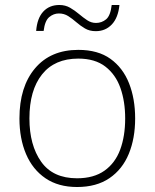

<svg xmlns="http://www.w3.org/2000/svg" viewBox="-20 -740 621 770"><path d="M522 -265Q522 -185 496.5 -123Q471 -61 419 -25.5Q367 10 289 10Q214 10 162.5 -25Q111 -60 84.5 -122Q58 -184 58 -265Q58 -392 120.5 -466Q183 -540 294 -540Q373 -540 423 -504Q473 -468 497.5 -406Q522 -344 522 -265ZM98 -265Q98 -158 145 -91.5Q192 -25 289 -25Q356 -25 399 -55.5Q442 -86 462 -140Q482 -194 482 -265Q482 -333 463 -387Q444 -441 402.5 -473Q361 -505 294 -505Q199 -505 148.5 -441.5Q98 -378 98 -265ZM125 -616Q129 -667 153.5 -693.5Q178 -720 218 -720Q242 -720 261 -709Q280 -698 296.5 -684Q313 -670 329.5 -659Q346 -648 365 -648Q388 -648 405.5 -662.5Q423 -677 428 -720H459Q454 -669 428.5 -642Q403 -615 364 -615Q339 -615 320.5 -626Q302 -637 286 -651Q270 -665 253.5 -675.5Q237 -686 216 -686Q195 -686 177.5 -671.5Q160 -657 155 -616Z"/></svg>

Font: Noto Sans Gujarati UI ExtraLight
Style: Regular
Weight: 200
Designer: Jelle Bosma - Monotype Design Team, Universal Thirst
Foundry: Monotype Imaging Inc.
Version: Version 2.106; ttfautohint (v1.8.4.7-5d5b)